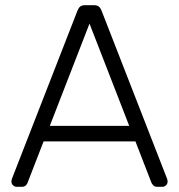

<svg xmlns="http://www.w3.org/2000/svg" viewBox="-20 -720 690 740"><path d="M44 0Q36 0 30 -6Q24 -12 24 -20Q24 -25 26 -31L279 -680Q283 -690 289.5 -695Q296 -700 308 -700H342Q354 -700 360.5 -695Q367 -690 371 -680L624 -31Q626 -25 626 -20Q626 -12 620 -6Q614 0 606 0H586Q576 0 571 -5.5Q566 -11 564 -15L502 -175H148L86 -15Q85 -11 79.5 -5.5Q74 0 64 0ZM172 -235H478L325 -629Z"/></svg>

Font: Rubik Light Light
Style: Regular
Weight: 300
Version: Version 2.101